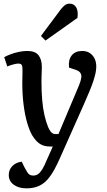

<svg xmlns="http://www.w3.org/2000/svg" viewBox="-20 -802 587 1051"><path d="M311 57Q296 92 279 123.5Q262 155 241.5 179Q221 203 192.5 216Q164 229 125 229Q82 229 55 209Q28 189 28 156Q28 127 47.5 107Q67 87 99 83L114 114Q123 130 129 140Q135 150 142.5 154.5Q150 159 162 159Q177 159 188.5 151Q200 143 211.5 124.5Q223 106 236 74L269 0H255Q221 0 199 -14Q177 -28 157 -60Q141 -87 128.5 -130.5Q116 -174 109 -229.5Q102 -285 102 -349Q102 -360 102.5 -373.5Q103 -387 103 -401.5Q103 -416 103 -426Q103 -442 97.5 -448Q92 -454 80 -454Q70 -454 51.5 -449Q33 -444 20 -438L3 -489Q15 -496 35.5 -504Q56 -512 81 -517.5Q106 -523 129 -523Q173 -523 191 -499.5Q209 -476 209 -436Q209 -425 208.5 -412.5Q208 -400 207.5 -386Q207 -372 207 -355Q207 -300 211 -254Q215 -208 223.5 -171Q232 -134 244 -105Q251 -90 257.5 -81.5Q264 -73 271 -70.5Q278 -68 286 -68H300L413 -336Q423 -361 425 -377Q427 -393 419.5 -403.5Q412 -414 394 -420L358 -432Q353 -473 372 -498Q391 -523 430 -523Q454 -523 471 -512Q488 -501 497.5 -482Q507 -463 507 -438Q507 -421 503 -402Q499 -383 491 -358.5Q483 -334 469.5 -301.5Q456 -269 437 -226ZM313 -751Q325 -766 335.5 -774Q346 -782 361 -782Q385 -782 397 -762Q409 -742 404 -704L229 -580L204 -605Z"/></svg>

Font: Literata 18pt Medium
Style: Italic
Weight: 500
Italic angle: -2°
Designer: Latin by Veronika Burian and Jose Scaglione. Greek by Irene Vlachou. Cyrillic by Vera Evstafieva
Foundry: TypeTogether
Version: Version 3.103;gftools[0.9.29]